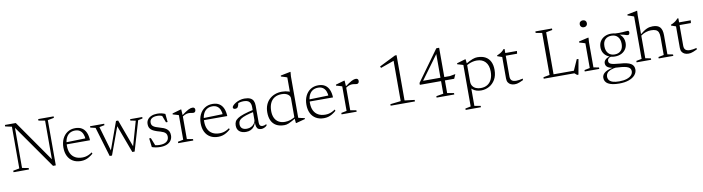

<svg xmlns="http://www.w3.org/2000/svg" viewBox="-32 -1597 9983 2728"><g transform="rotate(-10 4959.0 -233.0)"><path d="M135 -38.5V-640.5L41 -661V-682.5H198L634 -57.5L614 -31V-644L521 -661V-682.5H744V-661L653.5 -644V8.5H613.5L160 -638.5L174.5 -646.5V-38.5L267.5 -21.5V0H45V-21.5Z M1015.5 -464.5Q1075 -464.5 1113.5 -439.5Q1152 -414.5 1171.8 -368.5Q1191.5 -322.5 1194 -258.5H850.5L849 -288.5L1157.5 -297L1135 -279Q1133 -327 1118.2 -361Q1103.5 -395 1076 -413.2Q1048.5 -431.5 1007.5 -431.5Q962 -431.5 928 -409.8Q894 -388 875.5 -344.8Q857 -301.5 857 -237.5Q857 -172 879.2 -127.2Q901.5 -82.5 943.5 -59.2Q985.5 -36 1045 -36Q1071 -36 1094 -41Q1117 -46 1140.2 -56.8Q1163.5 -67.5 1188 -84.5L1194.5 -64.5Q1163.5 -38.5 1135.2 -22Q1107 -5.5 1078.5 2.2Q1050 10 1017 10Q951.5 10 903.5 -17.8Q855.5 -45.5 829.5 -97.5Q803.5 -149.5 803.5 -222Q803.5 -292 829.5 -346.8Q855.5 -401.5 903 -433Q950.5 -464.5 1015.5 -464.5Z M1882.5 -419.5 1807.5 -434V-454.5H1982.5V-434L1917.5 -420L1790.5 10H1757L1603.5 -404L1616 -404.5L1464 10H1430.5L1302.5 -417.5L1229 -435V-454.5H1433V-434L1358.5 -419L1468 -42.5L1451.5 -38.5L1605.5 -464.5H1636.5L1790 -47H1776.5Z M2197.5 -464.5Q2232 -464.5 2258.5 -458.8Q2285 -453 2313.5 -441L2325 -322H2301.5L2256.5 -440L2297 -403.5Q2268.5 -420.5 2244.8 -427.2Q2221 -434 2196 -434Q2141.5 -434 2113.5 -413.5Q2085.5 -393 2085.5 -356Q2085.5 -325.5 2102.2 -308.2Q2119 -291 2146.5 -281.2Q2174 -271.5 2206 -262Q2230 -255.5 2253.5 -246.5Q2277 -237.5 2296.2 -223Q2315.5 -208.5 2327.5 -185.8Q2339.5 -163 2339.5 -128Q2339.5 -86 2318.2 -55Q2297 -24 2257.8 -7.2Q2218.5 9.5 2164.5 9.5Q2131 9.5 2098.8 4.2Q2066.5 -1 2042 -11L2026.5 -138.5H2050.5L2101 -10.5L2058 -41.5Q2073.5 -34 2090.2 -29.2Q2107 -24.5 2124.5 -22.8Q2142 -21 2159.5 -21Q2224 -21 2257.5 -46.5Q2291 -72 2291 -117.5Q2291 -145 2278.8 -161.8Q2266.5 -178.5 2246.5 -188.5Q2226.5 -198.5 2202.5 -205.5Q2178.5 -212.5 2154.5 -219.5Q2123 -230 2097 -243.5Q2071 -257 2055.2 -280.5Q2039.5 -304 2039.5 -343Q2039.5 -379.5 2059.2 -406.8Q2079 -434 2114.8 -449.2Q2150.5 -464.5 2197.5 -464.5Z M2706 -462Q2725.5 -462 2734.2 -452.5Q2743 -443 2743 -427Q2743 -409.5 2734.2 -398.2Q2725.5 -387 2710.5 -387Q2699 -387 2688.2 -389Q2677.5 -391 2666 -392.8Q2654.5 -394.5 2641 -394.5Q2628 -394.5 2613.5 -391.2Q2599 -388 2581.8 -379.8Q2564.5 -371.5 2544 -357.5L2533.5 -369.5Q2572 -398.5 2599.5 -416.8Q2627 -435 2646.5 -445Q2666 -455 2680.2 -458.5Q2694.5 -462 2706 -462ZM2552 -378V-36L2638.5 -20.5V0H2421V-20.5L2499.5 -36V-390Q2493 -393 2480.2 -396.8Q2467.5 -400.5 2450.5 -405.5Q2433.5 -410.5 2415 -415.5V-429.5L2538.5 -465H2546.5Z M2996 -464.5Q3055.5 -464.5 3094 -439.5Q3132.5 -414.5 3152.2 -368.5Q3172 -322.5 3174.5 -258.5H2831L2829.5 -288.5L3138 -297L3115.5 -279Q3113.5 -327 3098.8 -361Q3084 -395 3056.5 -413.2Q3029 -431.5 2988 -431.5Q2942.5 -431.5 2908.5 -409.8Q2874.5 -388 2856 -344.8Q2837.5 -301.5 2837.5 -237.5Q2837.5 -172 2859.8 -127.2Q2882 -82.5 2924 -59.2Q2966 -36 3025.5 -36Q3051.5 -36 3074.5 -41Q3097.5 -46 3120.8 -56.8Q3144 -67.5 3168.5 -84.5L3175 -64.5Q3144 -38.5 3115.8 -22Q3087.5 -5.5 3059 2.2Q3030.5 10 2997.5 10Q2932 10 2884 -17.8Q2836 -45.5 2810 -97.5Q2784 -149.5 2784 -222Q2784 -292 2810 -346.8Q2836 -401.5 2883.5 -433Q2931 -464.5 2996 -464.5Z M3571 -285.5 3570 -255.5Q3490 -238.5 3441.5 -222.5Q3393 -206.5 3368 -190.2Q3343 -174 3334.2 -155Q3325.5 -136 3325.5 -113Q3325.5 -73.5 3349.8 -53Q3374 -32.5 3419.5 -32.5Q3454 -32.5 3482.5 -47.8Q3511 -63 3527.8 -88Q3544.5 -113 3544.5 -142.5V-323Q3544.5 -373 3520.2 -399.2Q3496 -425.5 3437 -425.5Q3413 -425.5 3388.5 -420.2Q3364 -415 3336 -403L3363 -423Q3360 -408 3356.8 -395.2Q3353.5 -382.5 3350 -372.8Q3346.5 -363 3341.5 -356.5Q3335.5 -347.5 3325.5 -343.8Q3315.5 -340 3305 -340Q3289 -340 3280.8 -347Q3272.5 -354 3272.5 -363.5Q3272.5 -377 3288 -393.5Q3303.5 -410 3329.5 -425.5Q3355.5 -441 3388.5 -451Q3421.5 -461 3455.5 -461Q3508.5 -461 3539.5 -446.2Q3570.5 -431.5 3584 -403.2Q3597.5 -375 3597.5 -335.5V-95.5Q3597.5 -72 3602.8 -58.2Q3608 -44.5 3619.2 -38.8Q3630.5 -33 3647 -33Q3659.5 -33 3672.5 -36.8Q3685.5 -40.5 3701 -49.5V-28Q3681 -10 3660.5 -1.8Q3640 6.5 3619.5 6.5Q3593 6.5 3576 -4.2Q3559 -15 3551.5 -40.8Q3544 -66.5 3545 -111.5L3548.5 -113Q3539 -72 3518.2 -44.8Q3497.5 -17.5 3467.5 -3.8Q3437.5 10 3400 10Q3340 10 3304.5 -18.8Q3269 -47.5 3269 -104.5Q3269 -133.5 3280 -158Q3291 -182.5 3322.5 -203.8Q3354 -225 3413.8 -245Q3473.5 -265 3571 -285.5Z M4110 -350Q4110 -384 4077.2 -407.2Q4044.5 -430.5 3988 -430.5Q3927 -430.5 3885.2 -405Q3843.5 -379.5 3822.2 -332.2Q3801 -285 3801 -220Q3801 -161.5 3820.8 -120Q3840.5 -78.5 3878.2 -56.5Q3916 -34.5 3969 -34.5Q4010 -34.5 4051.2 -48.5Q4092.5 -62.5 4139.5 -94.5V-71Q4095 -44.5 4065.8 -28.2Q4036.5 -12 4016.5 -3.8Q3996.5 4.5 3981.5 7.2Q3966.5 10 3950.5 10Q3882 10 3835.8 -16Q3789.5 -42 3766.2 -91.2Q3743 -140.5 3743 -209.5Q3743 -269.5 3762.2 -317Q3781.5 -364.5 3816.2 -397.2Q3851 -430 3897 -447.2Q3943 -464.5 3997 -464.5Q4024.5 -464.5 4047.8 -461Q4071 -457.5 4094.8 -450Q4118.5 -442.5 4146.5 -428.5L4110 -398V-650.5Q4104 -654 4088.8 -658.8Q4073.5 -663.5 4055.5 -669Q4037.5 -674.5 4023 -679V-693L4160 -720.5H4168.5L4163 -657V-59.5Q4167.5 -57.5 4179 -54.8Q4190.5 -52 4205 -48.8Q4219.5 -45.5 4232.5 -43Q4245.5 -40.5 4253.5 -39V-25L4126.5 9H4117.5L4110 -68.5Z M4521.5 -464.5Q4581 -464.5 4619.5 -439.5Q4658 -414.5 4677.8 -368.5Q4697.5 -322.5 4700 -258.5H4356.5L4355 -288.5L4663.5 -297L4641 -279Q4639 -327 4624.2 -361Q4609.5 -395 4582 -413.2Q4554.5 -431.5 4513.5 -431.5Q4468 -431.5 4434 -409.8Q4400 -388 4381.5 -344.8Q4363 -301.5 4363 -237.5Q4363 -172 4385.2 -127.2Q4407.5 -82.5 4449.5 -59.2Q4491.5 -36 4551 -36Q4577 -36 4600 -41Q4623 -46 4646.2 -56.8Q4669.5 -67.5 4694 -84.5L4700.5 -64.5Q4669.5 -38.5 4641.2 -22Q4613 -5.5 4584.5 2.2Q4556 10 4523 10Q4457.5 10 4409.5 -17.8Q4361.5 -45.5 4335.5 -97.5Q4309.5 -149.5 4309.5 -222Q4309.5 -292 4335.5 -346.8Q4361.5 -401.5 4409 -433Q4456.5 -464.5 4521.5 -464.5Z M5063 -462Q5082.5 -462 5091.2 -452.5Q5100 -443 5100 -427Q5100 -409.5 5091.2 -398.2Q5082.5 -387 5067.5 -387Q5056 -387 5045.2 -389Q5034.5 -391 5023 -392.8Q5011.5 -394.5 4998 -394.5Q4985 -394.5 4970.5 -391.2Q4956 -388 4938.8 -379.8Q4921.5 -371.5 4901 -357.5L4890.5 -369.5Q4929 -398.5 4956.5 -416.8Q4984 -435 5003.5 -445Q5023 -455 5037.2 -458.5Q5051.5 -462 5063 -462ZM4909 -378V-36L4995.5 -20.5V0H4778V-20.5L4856.5 -36V-390Q4850 -393 4837.2 -396.8Q4824.5 -400.5 4807.5 -405.5Q4790.5 -410.5 4772 -415.5V-429.5L4895.5 -465H4903.5Z M5638 -39.5V-647L5655 -627L5444.5 -552.5L5435.5 -575.5L5671 -692.5H5693.5V-39.5L5836.5 -22V0H5486V-22Z M6307.5 -691V-38L6404 -20.5V0H6149V-20.5L6252 -38V-635L6272.5 -638L5984.5 -245.5L5979.5 -268.5H6388L6469 -283L6441.5 -220H5946V-247L6266.5 -691Z M6970.5 -231.5Q6970.5 -321.5 6925.5 -370.8Q6880.5 -420 6800.5 -420Q6773 -420 6745.2 -414Q6717.5 -408 6688.8 -395.5Q6660 -383 6629 -362.5V-390.5Q6669.5 -414 6698.5 -428.5Q6727.5 -443 6748.2 -450.8Q6769 -458.5 6785.8 -461.5Q6802.5 -464.5 6818 -464.5Q6887.5 -464.5 6934.2 -438.5Q6981 -412.5 7004.8 -363.5Q7028.5 -314.5 7028.5 -245Q7028.5 -163 6995 -106Q6961.5 -49 6907.5 -19.5Q6853.5 10 6791.5 10Q6754.5 10 6723.5 -0.2Q6692.5 -10.5 6669.8 -29Q6647 -47.5 6634 -71.5H6657V208.5L6745.5 224V244H6525V224L6604 208V-390Q6597.5 -393 6584.8 -396.8Q6572 -400.5 6555.2 -405.5Q6538.5 -410.5 6520 -415.5V-429.5L6640.5 -465H6649L6657 -392V-141.5Q6657 -104.5 6674 -78.2Q6691 -52 6721.8 -38.2Q6752.5 -24.5 6792 -24.5Q6848.5 -24.5 6888.2 -49Q6928 -73.5 6949.2 -120Q6970.5 -166.5 6970.5 -231.5Z M7220 -117Q7220 -77 7240.5 -58.2Q7261 -39.5 7307 -39.5Q7325.5 -39.5 7349 -43Q7372.5 -46.5 7401 -53.5V-32Q7366.5 -16 7345 -7.5Q7323.5 1 7308 3.8Q7292.5 6.5 7275.5 6.5Q7245.5 6.5 7220.8 -4.5Q7196 -15.5 7181.8 -38.2Q7167.5 -61 7167.5 -96V-406L7100 -429.5V-441.5Q7115 -447.5 7127.5 -453.2Q7140 -459 7150.8 -465.8Q7161.5 -472.5 7170.8 -479.5Q7180 -486.5 7188.5 -495Q7197 -503.5 7204.5 -513H7220V-438.5ZM7192.5 -415.5 7193 -454.5H7388.5L7383.5 -415.5Z M8190.5 29H8171.5L8137 0H7808.5V-37.5H8169L8128.5 -20.5L8205 -192.5L8229.5 -189.5ZM7843 -644V0H7694.5V-21.5L7785.5 -38.5V-644L7694.5 -661V-682.5H7934V-661Z M8384 -621Q8361 -621 8346.5 -634.8Q8332 -648.5 8332 -671Q8332 -693.5 8346.5 -707Q8361 -720.5 8384 -720.5Q8407.5 -720.5 8421.5 -707Q8435.5 -693.5 8435.5 -671Q8435.5 -648.5 8421.5 -634.8Q8407.5 -621 8384 -621ZM8422.5 -464.5 8418 -399.5V-36L8496 -20.5V0H8286.5V-20.5L8365 -36V-392.5Q8359.5 -395 8345.2 -399.5Q8331 -404 8313.8 -409Q8296.5 -414 8281 -417.5V-434L8413 -464.5Z M8741.5 254Q8687 254 8647 246Q8607 238 8581 222.8Q8555 207.5 8542.5 185.2Q8530 163 8530 135Q8530 111.5 8542 91.2Q8554 71 8578.5 54.8Q8603 38.5 8640 27.2Q8677 16 8727 10.5L8757 6.5L8748 19.5Q8688 26 8652.5 41.2Q8617 56.5 8601.2 78.5Q8585.5 100.5 8585.5 127.5Q8585.5 157 8601.8 178.8Q8618 200.5 8653.5 212Q8689 223.5 8745 223.5Q8809 223.5 8853.8 209Q8898.5 194.5 8921.8 169.2Q8945 144 8945 111.5Q8945 93 8936.8 78Q8928.5 63 8908.8 52.2Q8889 41.5 8853.8 34.8Q8818.5 28 8765 25.5Q8710 23.5 8675 15.8Q8640 8 8620.5 -4.2Q8601 -16.5 8593.5 -32.2Q8586 -48 8586 -66Q8586 -97 8613 -120.5Q8640 -144 8696 -154L8703.5 -146Q8669 -140 8653.8 -125.2Q8638.5 -110.5 8638.5 -89.5Q8638.5 -76 8643.8 -65.5Q8649 -55 8664.8 -47Q8680.5 -39 8712 -33.5Q8743.5 -28 8796 -24Q8852.5 -20.5 8891.8 -11.8Q8931 -3 8954.8 11.8Q8978.5 26.5 8989.2 47.5Q9000 68.5 9000 96.5Q9000 140.5 8969.2 176.2Q8938.5 212 8880.8 233Q8823 254 8741.5 254ZM8747 -135Q8693.5 -135 8652.5 -155.8Q8611.5 -176.5 8588.5 -213.2Q8565.5 -250 8565.5 -298.5Q8565.5 -348 8588.8 -385.5Q8612 -423 8653.2 -443.8Q8694.5 -464.5 8748 -464.5Q8788 -464.5 8821 -452.8Q8854 -441 8878.2 -419.2Q8902.5 -397.5 8915.8 -367.5Q8929 -337.5 8929 -301Q8929 -252 8905.8 -214.2Q8882.5 -176.5 8841.5 -155.8Q8800.5 -135 8747 -135ZM8749 -164.5Q8804 -164.5 8837.5 -197.8Q8871 -231 8871 -295.5Q8871 -361 8838.2 -398Q8805.5 -435 8746.5 -435Q8691.5 -435 8657.5 -402Q8623.5 -369 8623.5 -304Q8623.5 -239 8656.8 -201.8Q8690 -164.5 8749 -164.5ZM8819 -432 8793 -457.5Q8832 -455 8862.5 -455.2Q8893 -455.5 8916 -457.2Q8939 -459 8956.2 -460.8Q8973.5 -462.5 8985.5 -462.5Q8996 -462.5 9001.2 -456.2Q9006.5 -450 9006.5 -437.5Q9006.5 -423 8999.2 -412.8Q8992 -402.5 8980.5 -402.5Q8971 -402.5 8959.8 -406.5Q8948.5 -410.5 8931.2 -415.8Q8914 -421 8887 -425.8Q8860 -430.5 8819 -432Z M9353.5 -20.5 9432 -36V-294Q9432 -338 9420.8 -364Q9409.5 -390 9383.8 -401.5Q9358 -413 9314 -413Q9278.5 -413 9239.5 -400.5Q9200.5 -388 9162 -359.5L9150.5 -371.5Q9185.5 -400.5 9212.2 -419Q9239 -437.5 9261.2 -447.2Q9283.5 -457 9304.2 -460.8Q9325 -464.5 9348 -464.5Q9421 -464.5 9453 -427.5Q9485 -390.5 9485 -311.5V-36L9564 -20.5V0H9353.5ZM9244.5 0H9034.5V-20.5L9113 -36V-647Q9106.5 -650.5 9092.8 -655.5Q9079 -660.5 9060.8 -666.2Q9042.5 -672 9023 -678V-692L9161 -720.5H9169.5L9166 -654.5V-36L9244.5 -20.5Z M9727.5 -117Q9727.5 -77 9748 -58.2Q9768.5 -39.5 9814.5 -39.5Q9833 -39.5 9856.5 -43Q9880 -46.5 9908.5 -53.5V-32Q9874 -16 9852.5 -7.5Q9831 1 9815.5 3.8Q9800 6.5 9783 6.5Q9753 6.5 9728.2 -4.5Q9703.5 -15.5 9689.2 -38.2Q9675 -61 9675 -96V-406L9607.5 -429.5V-441.5Q9622.5 -447.5 9635 -453.2Q9647.5 -459 9658.2 -465.8Q9669 -472.5 9678.2 -479.5Q9687.5 -486.5 9696 -495Q9704.5 -503.5 9712 -513H9727.5V-438.5ZM9700 -415.5 9700.5 -454.5H9896L9891 -415.5Z"/></g></svg>

Font: Newsreader 14pt Light
Style: Regular
Weight: 300
Designer: Hugues Gentile
Foundry: Production Type
Version: Version 1.003